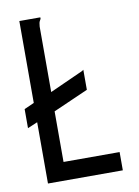

<svg xmlns="http://www.w3.org/2000/svg" viewBox="-74 -674 524 725"><g transform="rotate(-10 187.5 -311.5)"><path d="M51 0V-235L13 -219V-292L51 -309V-623H129Q132 -623 132 -621Q132 -617 128 -611Q124 -605 123 -589V-338L236 -389Q243 -392 248.5 -394.5Q254 -397 257 -400V-323L123 -264V-70H338V0Z"/></g></svg>

Font: Inconsolata Condensed Medium
Style: Regular
Weight: 500
Width: 3
Monospace: yes
Designer: Raph Levien, Cyreal, Brenton Simpson
Foundry: Raph Levien, Cyreal, Google
Version: Version 3.100; ttfautohint (v1.8.4.7-5d5b)